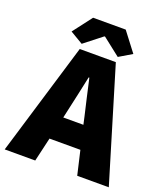

<svg xmlns="http://www.w3.org/2000/svg" viewBox="-150 -937 900 1040"><g transform="rotate(20 300.0 -417.0)"><path d="M249 -316 239 -271H355L345 -316Q334 -363 321.5 -417.5Q309 -472 298 -522H294Q283 -472 271.5 -417.5Q260 -363 249 -316ZM0 0 196 -650H404L600 0H418L386 -138H208L176 0ZM196 -680 122 -724 206 -834H394L478 -724L404 -680L302 -760H298Z"/></g></svg>

Font: Source Code Pro Black
Style: Regular
Weight: 900
Monospace: yes
Designer: Paul D. Hunt, Teo Tuominen
Foundry: Adobe Systems Incorporated
Version: Version 2.030;PS 1.000;hotconv 16.6.51;makeotf.lib2.5.65220